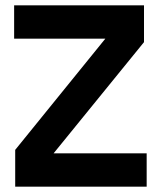

<svg xmlns="http://www.w3.org/2000/svg" viewBox="-20 -700 600 720"><path d="M37 0V-138L375 -555H33V-680H520V-542L181 -125H530V0Z"/></svg>

Font: TASA Orbiter Display
Style: Bold
Weight: 700
Designer: Weizhong Zhang
Version: Version 1.000;Glyphs 3.1.2 (3151)